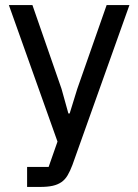

<svg xmlns="http://www.w3.org/2000/svg" viewBox="-20 -538 546 758"><path d="M401 -518H491L266 113Q257 137 247 154Q237 171 222.5 181Q208 191 188 195.5Q168 200 138 200H87V121H172L207 21L15 -518H108L223 -187L250 -90H255L285 -187Z"/></svg>

Font: IBM Plex Sans Thai Looped Text
Style: Regular
Weight: 450
Designer: Mike Abbink, Paul van der Laan, Pieter van Rosmalen, Ben Mitchell, Mark Frömberg
Foundry: Bold Monday
Version: Version 1.1